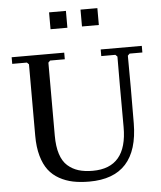

<svg xmlns="http://www.w3.org/2000/svg" viewBox="-59 -925 828 986"><g transform="rotate(-5 355.0 -432.0)"><path d="M231 -787.1V-874H317.9V-787.1ZM393.1 -787.1V-874H480V-787.1ZM361.8 9.8Q315.4 9.8 278.1 2.2Q240.7 -5.4 207.8 -23.7Q174.8 -42 152.6 -71Q130.4 -100.1 117.7 -145Q105 -189.9 105 -249V-617.2L95.2 -627H19.5V-661.1H290.5V-627H214.8L205.1 -617.2V-240.7Q205.1 -184.6 217.8 -145.5Q230.5 -106.4 255.1 -84.7Q279.8 -63 311 -53.5Q342.3 -43.9 383.8 -43.9Q561.5 -43.9 561 -253.9Q560.1 -502.9 561 -617.2L551.3 -627H478.5V-661.1H690.4V-627H624.5L614.7 -617.2Q616.2 -458 614.7 -268.6Q612.8 9.8 361.8 9.8Z"/></g></svg>

Font: Happy Times at the IKOB
Style: Regular
Weight: 400
Designer: Lucas Le Bihan
Foundry: Lucas Le Bihan
Version: Version 1.000;PS 1.0;hotconv 1.0.88;makeotf.lib2.5.647800